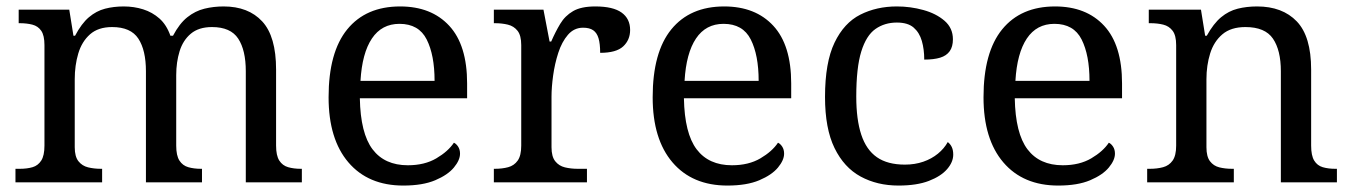

<svg xmlns="http://www.w3.org/2000/svg" viewBox="-20 -566 4198 596"><path d="M28 0V-42H41Q64 -42 81 -47Q98 -52 108 -67.5Q118 -83 118 -114V-426Q118 -456 108 -470.5Q98 -485 80.5 -489.5Q63 -494 41 -494H38V-536H195L208 -455H213Q233 -493 256 -512.5Q279 -532 306 -539Q333 -546 364 -546Q396 -546 424.5 -537Q453 -528 475 -508.5Q497 -489 509 -455H517Q537 -493 561.5 -512.5Q586 -532 614.5 -539Q643 -546 674 -546Q751 -546 794 -499.5Q837 -453 837 -350V-114Q837 -83 847 -67.5Q857 -52 874.5 -47Q892 -42 914 -42H917V0H743V-345Q743 -410 719.5 -446Q696 -482 638 -482Q597 -482 572.5 -461.5Q548 -441 537.5 -407Q527 -373 527 -333V-114Q527 -83 537 -67.5Q547 -52 564.5 -47Q582 -42 604 -42H607V0H433V-345Q433 -410 409.5 -446Q386 -482 328 -482Q285 -482 259.5 -459.5Q234 -437 223 -400Q212 -363 212 -320V-109Q212 -80 223.5 -65.5Q235 -51 253.5 -46.5Q272 -42 294 -42H297V0Z M1232 10Q1123 10 1061.5 -62Q1000 -134 1000 -264Q1000 -404 1058 -475Q1116 -546 1222 -546Q1319 -546 1374.5 -486Q1430 -426 1430 -307V-261H1097Q1099 -152 1136.5 -102.5Q1174 -53 1246 -53Q1298 -53 1334.5 -74.5Q1371 -96 1389 -123Q1396 -120 1402 -111Q1408 -102 1408 -89Q1408 -69 1389 -46Q1370 -23 1331 -6.5Q1292 10 1232 10ZM1329 -315Q1329 -395 1304.5 -443.5Q1280 -492 1220 -492Q1165 -492 1134.5 -446.5Q1104 -401 1099 -315Z M1513 0V-42H1516Q1539 -42 1557.5 -47Q1576 -52 1587 -67.5Q1598 -83 1598 -114V-426Q1598 -456 1586.5 -470.5Q1575 -485 1556.5 -489.5Q1538 -494 1516 -494H1513V-536H1667L1686 -437H1691Q1704 -467 1719 -492Q1734 -517 1759 -531.5Q1784 -546 1828 -546Q1883 -546 1909.5 -527Q1936 -508 1936 -473Q1936 -442 1914.5 -422Q1893 -402 1843 -402Q1843 -430 1838 -447Q1833 -464 1821.5 -472Q1810 -480 1790 -480Q1762 -480 1743 -458Q1724 -436 1713 -402Q1702 -368 1697 -331.5Q1692 -295 1692 -266V-109Q1692 -80 1703.5 -65.5Q1715 -51 1733.5 -46.5Q1752 -42 1774 -42H1802V0Z M2238 10Q2129 10 2067.5 -62Q2006 -134 2006 -264Q2006 -404 2064 -475Q2122 -546 2228 -546Q2325 -546 2380.5 -486Q2436 -426 2436 -307V-261H2103Q2105 -152 2142.5 -102.5Q2180 -53 2252 -53Q2304 -53 2340.5 -74.5Q2377 -96 2395 -123Q2402 -120 2408 -111Q2414 -102 2414 -89Q2414 -69 2395 -46Q2376 -23 2337 -6.5Q2298 10 2238 10ZM2335 -315Q2335 -395 2310.5 -443.5Q2286 -492 2226 -492Q2171 -492 2140.5 -446.5Q2110 -401 2105 -315Z M2769 10Q2703 10 2651.5 -18Q2600 -46 2570.5 -106.5Q2541 -167 2541 -265Q2541 -372 2570.5 -433.5Q2600 -495 2650.5 -520.5Q2701 -546 2764 -546Q2806 -546 2846 -535Q2886 -524 2912 -501.5Q2938 -479 2938 -444Q2938 -421 2928 -407Q2918 -393 2898.5 -387Q2879 -381 2849 -381Q2849 -413 2841.5 -439Q2834 -465 2816 -480.5Q2798 -496 2764 -496Q2726 -496 2697.5 -476Q2669 -456 2653.5 -406Q2638 -356 2638 -266Q2638 -195 2653.5 -148Q2669 -101 2702 -78Q2735 -55 2789 -55Q2820 -55 2846 -64Q2872 -73 2891.5 -89Q2911 -105 2922 -125Q2930 -119 2934.5 -109.5Q2939 -100 2939 -86Q2939 -63 2920 -41Q2901 -19 2863.5 -4.5Q2826 10 2769 10Z M3265 10Q3156 10 3094.5 -62Q3033 -134 3033 -264Q3033 -404 3091 -475Q3149 -546 3255 -546Q3352 -546 3407.5 -486Q3463 -426 3463 -307V-261H3130Q3132 -152 3169.5 -102.5Q3207 -53 3279 -53Q3331 -53 3367.5 -74.5Q3404 -96 3422 -123Q3429 -120 3435 -111Q3441 -102 3441 -89Q3441 -69 3422 -46Q3403 -23 3364 -6.5Q3325 10 3265 10ZM3362 -315Q3362 -395 3337.5 -443.5Q3313 -492 3253 -492Q3198 -492 3167.5 -446.5Q3137 -401 3132 -315Z M3541 0V-42H3549Q3572 -42 3590.5 -47Q3609 -52 3620 -67.5Q3631 -83 3631 -114V-426Q3631 -456 3620 -470.5Q3609 -485 3591 -489.5Q3573 -494 3551 -494H3546V-536H3708L3721 -455H3726Q3747 -493 3770.5 -512.5Q3794 -532 3822 -539Q3850 -546 3882 -546Q3961 -546 4005.5 -499.5Q4050 -453 4050 -350V-114Q4050 -83 4059.5 -67.5Q4069 -52 4086 -47Q4103 -42 4125 -42H4130V0H3956V-345Q3956 -410 3931.5 -446Q3907 -482 3846 -482Q3801 -482 3774.5 -459.5Q3748 -437 3736.5 -400Q3725 -363 3725 -320V-109Q3725 -80 3736 -65.5Q3747 -51 3765 -46.5Q3783 -42 3805 -42H3810V0Z"/></svg>

Font: Noto Serif Bengali
Style: Regular
Weight: 400
Designer: Juan Bruce, Universal Thirst, Indian Type Foundry and the Monotype Design Team.
Foundry: Monotype Imaging Inc.
Version: Version 2.003